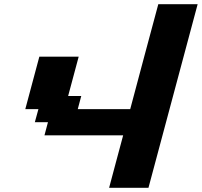

<svg xmlns="http://www.w3.org/2000/svg" viewBox="-20 -895 962 915"><path d="M500 0H687.5Q726.6 -146 804.7 -437.5Q882.8 -729 921.9 -875H734.4Q711.9 -791.5 667.2 -624.8Q622.6 -458 600.6 -375H350.6L367.2 -437.5H304.7L355 -625H167.5Q156.2 -583.5 134 -500Q111.8 -416.5 100.6 -375H163.1L146 -312.5H208.5L191.9 -250H566.9Q555.7 -208.5 533.4 -125.2Q511.2 -42 500 0Z"/></svg>

Font: Faithful 32x
Style: SemiboldOblique
Weight: 400
Foundry: Faithful Resource Pack
Version: Version 1.0; January 27, 2023